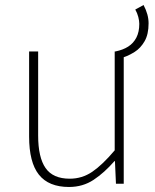

<svg xmlns="http://www.w3.org/2000/svg" viewBox="-20 -732 617 765"><path d="M473 -504 440 -527Q470 -533 491 -546.5Q512 -560 523.5 -582.5Q535 -605 535 -637Q535 -649 531 -664.5Q527 -680 519 -694L552 -712Q562 -693 567 -675Q572 -657 572 -639Q572 -595 556 -567.5Q540 -540 517 -525.5Q494 -511 473 -504ZM255 13Q174 13 135 -36Q96 -85 96 -188V-527H132V-192Q132 -105 161.5 -62.5Q191 -20 258 -20Q307 -20 347.5 -47.5Q388 -75 437 -133V-527H473V0H442L438 -90H436Q396 -44 353 -15.5Q310 13 255 13Z"/></svg>

Font: Shanggu Sans SC VF
Style: Regular
Weight: 250
Designer: GuiWonder
Version: Version 1.021